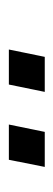

<svg xmlns="http://www.w3.org/2000/svg" viewBox="140 -854 123 444"><g transform="rotate(90 202.0 -632.5)"><path d="M95 -591 112 -674H193L176 -591ZM268.5 -591 285.5 -674H366.5L350 -591Z"/></g></svg>

Font: Cabin Condensed Medium
Style: Italic
Weight: 500
Width: 3
Italic angle: -10°
Designer: Pablo Impallari
Foundry: Pablo Impallari. http://www.impallari.com Igino Marini. http://www.ikern.com
Version: Version 3.001; ttfautohint (v1.8.3)